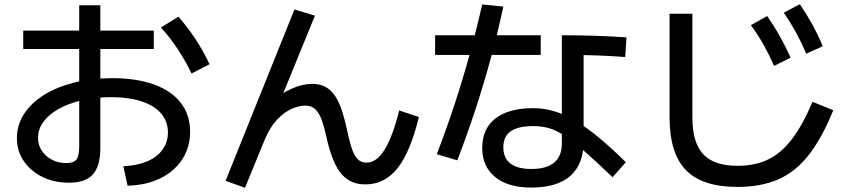

<svg xmlns="http://www.w3.org/2000/svg" viewBox="-20 -835 4040 909"><path d="M564 -48Q629 -51 676.5 -71Q724 -91 749.5 -126.5Q775 -162 775 -208Q775 -260 743 -297.5Q711 -335 650.5 -355Q590 -375 505 -375Q432 -375 369 -360.5Q306 -346 259 -320Q212 -294 186 -259Q160 -224 160 -183Q160 -149 177.5 -122Q195 -95 225.5 -79Q256 -63 294 -63Q329 -63 342 -80Q355 -97 355 -143V-810H455V-135Q455 -49 420 -9.5Q385 30 307 30Q236 30 180.5 2.5Q125 -25 92.5 -72.5Q60 -120 60 -181Q60 -243 93.5 -295Q127 -347 187.5 -385Q248 -423 330.5 -444Q413 -465 510 -465Q626 -465 709 -435Q792 -405 836 -348Q880 -291 880 -211Q880 -138 843 -81Q806 -24 739.5 9Q673 42 584 44ZM90 -603V-690H708V-603ZM887 -487Q859 -545 823 -600Q787 -655 742 -705L825 -756Q870 -704 905.5 -650Q941 -596 972 -531Z M1140 54 1048 21 1374 -790 1471 -761 1294 -327 1261 -349Q1309 -392 1360.5 -415Q1412 -438 1459 -438Q1497 -438 1524 -422Q1551 -406 1569.5 -376Q1588 -346 1601 -304.5Q1614 -263 1625 -211Q1634 -168 1644.5 -135Q1655 -102 1671.5 -83.5Q1688 -65 1715 -65Q1762 -65 1800 -125Q1838 -185 1870 -312L1963 -281Q1924 -118 1863 -40Q1802 38 1710 38Q1668 38 1638 22Q1608 6 1587.5 -23Q1567 -52 1552 -93Q1537 -134 1526 -184Q1516 -230 1504.5 -263.5Q1493 -297 1474.5 -316Q1456 -335 1424 -335Q1396 -335 1360.5 -319.5Q1325 -304 1291.5 -268.5Q1258 -233 1233 -173Z M2495 53Q2385 53 2324 3Q2263 -47 2263 -135Q2263 -226 2326 -274.5Q2389 -323 2505 -323Q2554 -323 2602 -309Q2650 -295 2702 -264.5Q2754 -234 2813 -185.5Q2872 -137 2943 -67L2880 4Q2799 -74 2744 -121.5Q2689 -169 2649.5 -194.5Q2610 -220 2576.5 -229Q2543 -238 2505 -238Q2433 -238 2398 -213.5Q2363 -189 2363 -138Q2363 -87 2396.5 -61Q2430 -35 2495 -35Q2568 -35 2604 -65.5Q2640 -96 2640 -155V-668Q2727 -668 2801 -665.5Q2875 -663 2946 -658L2940 -565Q2876 -570 2807 -572.5Q2738 -575 2658 -575L2743 -641V-165Q2743 -58 2680.5 -2.5Q2618 53 2495 53ZM2048 -105Q2094 -225 2132 -340.5Q2170 -456 2202.5 -573.5Q2235 -691 2263 -814L2363 -804Q2336 -678 2303 -557Q2270 -436 2231 -317Q2192 -198 2145 -76ZM2040 -575V-668H2540V-575Z M3472 50Q3305 50 3227.5 -29.5Q3150 -109 3150 -280V-770H3258V-280Q3258 -160 3309 -105Q3360 -50 3472 -50Q3554 -50 3616.5 -80Q3679 -110 3729.5 -176.5Q3780 -243 3827 -353L3925 -313Q3872 -182 3809.5 -102Q3747 -22 3665 14Q3583 50 3472 50ZM3645 -523Q3622 -575 3596 -621.5Q3570 -668 3535 -716L3612 -759Q3646 -710 3672.5 -662.5Q3699 -615 3723 -562ZM3797 -581Q3775 -633 3749.5 -679.5Q3724 -726 3691 -775L3767 -815Q3800 -766 3826.5 -718Q3853 -670 3875 -616Z"/></svg>

Font: M PLUS 1 Code Medium
Style: Regular
Weight: 500
Designer: Coji Morishita
Foundry: UNDERFOREST DESIGN
Version: Version 1.002